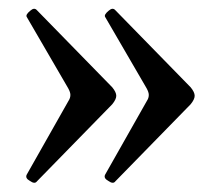

<svg xmlns="http://www.w3.org/2000/svg" viewBox="-20 -428 475 431"><path d="M63 -21Q58 -14 47 -22Q36 -28 40 -36L134 -202Q138 -208 138 -215Q138 -221 133 -230L40 -390Q37 -395 48 -404Q57 -412 63 -405L232 -232Q241 -221 241 -213Q241 -205 232 -194ZM239 -21Q234 -14 223 -22Q212 -28 216 -36L310 -202Q314 -208 314 -215Q314 -221 309 -230L216 -390Q213 -395 224 -404Q233 -412 239 -405L408 -232Q417 -221 417 -213Q417 -205 408 -194Z"/></svg>

Font: Junicode SmExp
Style: Bold
Weight: 700
Width: 6
Designer: Peter S. Baker
Version: Version 2.205; ttfautohint (v1.8.4)